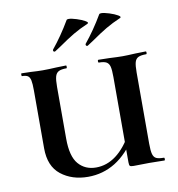

<svg xmlns="http://www.w3.org/2000/svg" viewBox="-77 -730 753 812"><g transform="rotate(-10 299.5 -324.0)"><path d="M365 -456Q362 -456 362 -462Q362 -468 365 -468L411 -467Q449 -465 469 -465Q487 -465 523 -467L568 -468Q571 -468 571 -462Q571 -456 568 -456Q545 -456 534 -450.5Q523 -445 519 -431Q515 -417 515 -387V-81Q515 -51 519 -36.5Q523 -22 533.5 -17Q544 -12 566 -12Q569 -12 569 -6Q569 0 566 0L501 -1L434 0Q422 0 418.5 -3Q415 -6 415 -19V-385Q415 -415 411.5 -429.5Q408 -444 397.5 -450Q387 -456 365 -456ZM237 12Q168 12 121 -25Q74 -62 74 -139V-387Q74 -417 71 -431Q68 -445 60 -450.5Q52 -456 35 -456Q33 -456 33 -462Q33 -468 35 -468L74 -467Q106 -465 126 -465Q150 -465 186 -467L226 -468Q228 -468 228 -462Q228 -456 226 -456Q203 -456 192 -450Q181 -444 177 -429.5Q173 -415 173 -385V-163Q173 -87 201.5 -54Q230 -21 277 -21Q370 -21 436 -140L453 -125Q408 -54 354.5 -21Q301 12 237 12ZM189 -534Q185 -534 183.5 -537.5Q182 -541 184 -544Q225 -594 262 -657Q264 -660 271 -660Q283 -660 305 -653Q327 -646 340.5 -638Q354 -630 346 -626Q311 -611 283 -594.5Q255 -578 218 -552Q215 -550 192 -535Q191 -534 189 -534ZM329 -534Q325 -534 323.5 -537.5Q322 -541 324 -544Q365 -594 402 -657Q404 -660 411 -660Q423 -660 445 -653Q467 -646 480.5 -638Q494 -630 486 -626Q451 -611 423 -594.5Q395 -578 358 -552Q355 -550 332 -535Q331 -534 329 -534Z"/></g></svg>

Font: Cormorant Unicase
Style: Bold
Weight: 700
Designer: Christian Thalmann (Catharsis Fonts)
Foundry: Catharsis Fonts
Version: Version 4.000